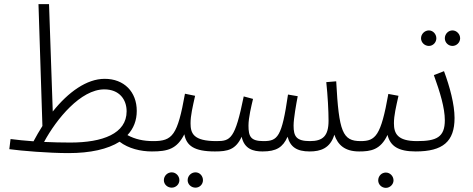

<svg xmlns="http://www.w3.org/2000/svg" viewBox="-20 -727 2284 928"><path d="M311 13C417 13 501 -6 558 -42C601 -9 660 5 714 5C739 5 748 -7 748 -21C748 -34 741 -45 721 -45C673 -45 633 -54 596 -74C626 -106 641 -145 641 -191C641 -283 580 -346 486 -346C399 -346 310 -282 235 -188L217 -707H166L185 -118C170 -94 155 -69 142 -44C100 -47 62 -51 31 -55L25 -6C83 2 215 13 311 13ZM484 -295C557 -295 592 -246 592 -189C592 -81 476 -38 320 -38C278 -38 235 -39 193 -41C253 -152 370 -295 484 -295Z M714 5C791 5 835 -7 871 -78C881 -23 918 5 1019 5C1044 5 1053 -7 1053 -21C1053 -34 1046 -45 1026 -45C915 -45 901 -82 901 -131C901 -169 911 -210 923 -264L874 -274C838 -73 814 -45 721 -45ZM925 180C945 180 961 164 961 144C961 123 945 106 925 106C904 106 887 123 887 144C887 164 904 180 925 180ZM810 180C830 180 847 164 847 144C847 123 830 106 810 106C789 106 772 123 772 144C772 164 789 180 810 180Z M1019 5C1080 5 1119 -3 1148 -66C1161 -6 1205 5 1249 5C1316 5 1347 -15 1370 -66C1383 -17 1414 5 1477 5C1529 5 1576 -10 1596 -76C1613 -26 1647 5 1716 5C1740 5 1750 -7 1750 -21C1750 -34 1743 -45 1723 -45C1636 -45 1618 -89 1605 -334L1557 -330C1564 -266 1568 -190 1568 -144C1568 -69 1540 -45 1478 -45C1412 -45 1399 -68 1399 -120C1399 -154 1412 -226 1419 -262L1372 -270C1342 -63 1322 -45 1253 -45C1191 -45 1181 -68 1181 -120C1181 -159 1195 -215 1203 -249L1158 -261C1116 -54 1094 -45 1026 -45Z M1716 5C1771 5 1819 -2 1853 -75C1866 -21 1905 5 1989 5C2013 5 2023 -7 2023 -21C2023 -34 2016 -45 1995 -45C1901 -45 1884 -82 1884 -131C1884 -169 1894 -210 1906 -264L1857 -273C1821 -70 1795 -45 1723 -45ZM1845 181C1865 181 1882 164 1882 145C1882 124 1865 107 1845 107C1824 107 1808 124 1808 145C1808 164 1824 181 1845 181Z M2167 -505C2187 -505 2204 -522 2204 -542C2204 -562 2187 -580 2167 -580C2146 -580 2130 -562 2130 -542C2130 -522 2146 -505 2167 -505ZM2053 -505C2073 -505 2089 -522 2089 -542C2089 -562 2073 -580 2053 -580C2032 -580 2015 -562 2015 -542C2015 -522 2032 -505 2053 -505ZM1989 5C2121 5 2177 -43 2177 -157C2177 -222 2154 -308 2126 -383L2077 -364C2107 -281 2130 -205 2130 -146C2130 -64 2090 -45 1996 -45Z"/></svg>

Font: Noto Sans Arabic UI Cn Lt
Style: Regular
Weight: 300
Width: 3
Designer: Monotype Design Team, Nadine Chahine and Nizar Qandah
Foundry: Monotype Imaging Inc.
Version: Version 2.010